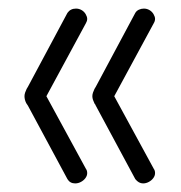

<svg xmlns="http://www.w3.org/2000/svg" viewBox="-20 -501 421 447"><path d="M183 -98Q183 -92 179 -86.5Q175 -81 168.5 -77.5Q162 -74 155 -74Q143 -74 137 -84L45 -255Q44 -257 43 -258Q42 -259 41 -261Q39 -265 38 -269Q37 -273 37 -277Q37 -281 38.5 -285.5Q40 -290 42 -294L45 -299L137 -471Q144 -481 157 -481Q164 -481 170 -477.5Q176 -474 179.5 -468Q183 -462 183 -457Q183 -452 180 -447L88 -277L180 -108Q183 -104 183 -98ZM341 -98Q341 -92 337 -86.5Q333 -81 326.5 -77.5Q320 -74 313 -74Q308 -74 303.5 -76.5Q299 -79 295 -84L203 -255Q202 -258 200 -260Q198 -264 196.5 -268.5Q195 -273 195 -277Q195 -281 196.5 -285.5Q198 -290 200 -294L203 -299L295 -471Q298 -476 303.5 -478.5Q309 -481 315 -481Q322 -481 328 -477.5Q334 -474 337.5 -468Q341 -462 341 -457Q341 -452 338 -447L246 -277L338 -108Q341 -104 341 -98Z"/></svg>

Font: Dosis
Style: Regular
Weight: 400
Designer: Edgar Tolentino, Pablo Impallari, Igino Marini
Foundry: Edgar Tolentino, Pablo Impallari, Igino Marini
Version: Version 1.007;Glyphs 3.1.1 (3134)